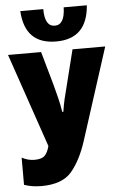

<svg xmlns="http://www.w3.org/2000/svg" viewBox="-62 -988 657 1041"><g transform="rotate(-5 266.0 -467.5)"><path d="M325 -945Q323 -850 269 -850Q214 -850 214 -945H89Q99 -764 269 -764Q438 -764 451 -945ZM353 -714 304 -518Q294 -480 287 -450.5Q280 -421 274 -381H268Q262 -420 253 -456Q244 -492 234 -530L182 -714H2L177 -203Q168 -168 151.5 -151.5Q135 -135 96 -135Q60 -135 27 -153V-5Q69 10 121 10Q235 10 286 -50.5Q337 -111 370 -213L531 -714Z"/></g></svg>

Font: Noto Sans Display Condensed Black
Style: Regular
Weight: 900
Width: 3
Designer: Monotype Design team
Foundry: Monotype Imaging Inc.
Version: 1.000